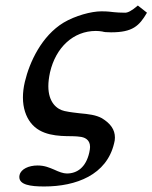

<svg xmlns="http://www.w3.org/2000/svg" viewBox="-20 -484 552 695"><path d="M327 -372C336 -372 343 -371 350 -370C357 -368 364 -367 382 -367C460 -367 484 -390 512 -438L479 -464C456 -444 442 -438 433 -438C414 -438 403 -439 392 -440C381 -441 372 -443 347 -443C310 -443 252 -427 210 -402C131 -354 87.1 -260 70 -188C65 -167 63 -148 63 -131C63 -93 74 -62 91 -40C127.1 6.9 190 9 242 9C265 10 286 10 298 24C301 28 306 34 306 48C306 53 305 60 303 69C291 121 260 144 222 144C209 144 193 138 176 130C159 123 142 115 116 115C84 115 56 128 51 149C50 152 50 155 50 157C50 185 90 191 140 191C256 191 366 149 393 35C395 28 396 21 396 14C396 -15 380 -37 349 -56C327 -68 301 -71 268 -74C254 -76 237 -77 214 -82C186 -88 155 -113 155 -172C155 -187 157 -203 161 -222C182 -313 246 -372 327 -372Z"/></svg>

Font: Linux Libertine O
Style: Bold Italic
Weight: 700
Italic angle: -11.5°
Designer: Philipp H. Poll
Foundry: Philipp H. Poll
Version: Version 4.1.0